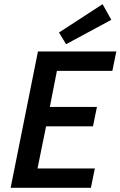

<svg xmlns="http://www.w3.org/2000/svg" viewBox="-20 -901 578 921"><path d="M31 0H416L435 -93H160L201 -295H426L445 -388H219L253 -561H519L538 -654H162ZM297 -689 514 -806 472 -881 263 -745Z"/></svg>

Font: Source Sans Pro Semibold
Style: Italic
Weight: 600
Italic angle: -11°
Designer: Paul D. Hunt
Foundry: Adobe Systems Incorporated
Version: Version 3.006;hotconv 1.0.111;makeotfexe 2.5.65597